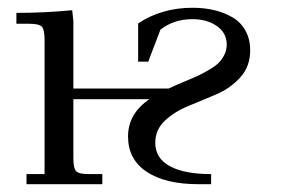

<svg xmlns="http://www.w3.org/2000/svg" viewBox="-20 -472 719 492"><path d="M22 -411.1V-439Q94.7 -439 165 -445.8L168 -418V-245.1H412.1Q424.3 -251 446.8 -260.5Q469.2 -270 482.2 -275.6Q495.1 -281.2 512.2 -291Q529.3 -300.8 538.6 -309.3Q547.9 -317.9 554.4 -330.6Q561 -343.3 561 -357.9Q561 -387.7 535.6 -405.3Q510.3 -422.9 473.1 -422.9Q425.3 -422.9 391.1 -396L359.9 -314H334V-412.1Q394.5 -452.1 473.1 -452.1Q503.4 -452.1 529.1 -446Q554.7 -439.9 575.9 -427.5Q597.2 -415 609.1 -393.3Q621.1 -371.6 621.1 -342.8Q621.1 -301.8 595.9 -273.9Q570.8 -246.1 535.2 -230.7Q499.5 -215.3 463.9 -200.9Q428.2 -186.5 403.1 -163.3Q377.9 -140.1 377.9 -106Q377.9 -66.4 415.3 -46.1Q452.6 -25.9 521 -25.9V0H488.8Q403.8 0 356 -31.7Q308.1 -63.5 308.1 -122.1Q308.1 -180.7 362.8 -217.8H168V-65.9Q168 -41 175 -33.4Q182.1 -25.9 207 -25.9H242.2V0H47.9V-25.9H94.2V-371.1Q94.2 -396 87.2 -403.6Q80.1 -411.1 55.2 -411.1Z"/></svg>

Font: Dihjauti
Style: Regular
Weight: 400
Designer: T. Christopher White
Version: Version 3.0.0